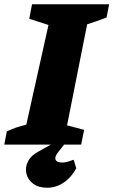

<svg xmlns="http://www.w3.org/2000/svg" viewBox="-55 -677 531 899"><path d="M-35 0 -23 -62Q-1 -72 21.5 -80Q44 -88 68 -93L172 -560L82 -589L95 -657H456L444 -595Q420 -586 397.5 -578Q375 -570 353 -563L259 -90L339 -69L325 0ZM166 202Q125 202 100 183Q75 164 68.5 135.5Q62 107 76 79Q90 51 126 32L233 -28H268L219 33Q200 56 205 70Q210 84 237 84Q249 84 262.5 80Q276 76 290 71L302 111Q278 155 242.5 178.5Q207 202 166 202Z"/></svg>

Font: Piazzolla ExtraBold
Style: Italic
Weight: 800
Italic angle: -11.3°
Designer: Juan Pablo del Peral
Foundry: Huerta Tipografica
Version: Version 1.330